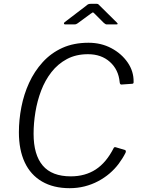

<svg xmlns="http://www.w3.org/2000/svg" viewBox="-20 -976 742 1006"><path d="M444 -752Q510 -752 563.5 -723.5Q617 -695 649 -648.5Q681 -602 680 -547Q681 -537 672 -537L616 -533Q608 -533 607 -546Q601 -611 556 -651.5Q511 -692 441 -692Q378 -692 330.5 -666.5Q283 -641 249.5 -598Q216 -555 195.5 -501Q175 -447 165.5 -388.5Q156 -330 156 -275Q156 -165 204 -108.5Q252 -52 351 -52Q426 -52 481.5 -88Q537 -124 576 -201Q579 -207 588 -204L635 -190Q642 -187 638 -176Q623 -146 602 -118Q581 -90 554 -67Q527 -44 494 -26.5Q461 -9 423.5 0.5Q386 10 345 10Q260 10 200 -25Q140 -60 109.5 -125.5Q79 -191 79 -283Q79 -348 92 -415Q105 -482 132.5 -542Q160 -602 203.5 -650Q247 -698 306.5 -725Q366 -752 444 -752ZM524 -856 475 -905Q468 -912 466 -911Q464 -910 455 -904L387 -854Q381 -850 378 -849Q375 -848 369 -848H322Q316 -848 315 -852Q314 -856 319 -860L433 -947Q438 -952 443 -954Q448 -956 456 -956H487Q494 -956 497 -952Q500 -948 504 -945L592 -858Q597 -853 596.5 -850.5Q596 -848 589 -848H539Q535 -848 531.5 -850.5Q528 -853 524 -856Z"/></svg>

Font: Libre Franklin Light
Style: Italic
Weight: 300
Italic angle: -8°
Designer: Pablo Impallari, Rodrigo Fuenzalida, Nhung Nguyen
Foundry: Impallari Type
Version: Version 3.000